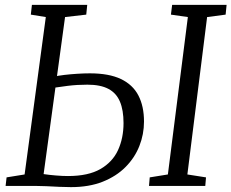

<svg xmlns="http://www.w3.org/2000/svg" viewBox="-20 -763 950 788"><path d="M271.5 5Q250.5 5 223.8 3.8Q197 2.5 170.8 1.2Q144.5 0 124 0H3L7 -35L81 -47L168 -693L106.5 -703L111 -743H338L334 -703L247 -693L159 -48.5Q182 -45 209.5 -42.8Q237 -40.5 259 -40.5Q342 -40.5 392 -69.2Q442 -98 464.5 -147.2Q487 -196.5 487 -258Q487 -311 472.2 -346Q457.5 -381 425 -398.2Q392.5 -415.5 338.5 -415.5Q297.5 -415.5 258.8 -410.8Q220 -406 195 -402L200 -448Q218.5 -452.5 244 -455.5Q269.5 -458.5 297 -460.2Q324.5 -462 349 -462Q427 -462 476 -438.8Q525 -415.5 548 -371.2Q571 -327 571 -264Q571 -212 552 -163.8Q533 -115.5 495.2 -77.5Q457.5 -39.5 401.5 -17.2Q345.5 5 271.5 5ZM591.5 0 594.5 -35 669 -47 751 -693 681.5 -703 686.5 -743H910L906 -703L830 -693L749 -47L825.5 -35L822.5 0Z"/></svg>

Font: Merriweather 7pt Light
Style: Italic
Weight: 300
Italic angle: -7.8°
Designer: Eben Sorkin
Foundry: Eben Sorkin
Version: Version 2.200;gftools[0.9.31]